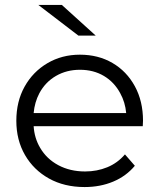

<svg xmlns="http://www.w3.org/2000/svg" viewBox="-20 -751 644 776"><path d="M322 5Q240 5 178 -29.5Q116 -64 81 -124.5Q46 -185 46 -263Q46 -341 79.5 -401Q113 -461 171.5 -495.5Q230 -530 303 -530Q377 -530 434.5 -496.5Q492 -463 525 -402.5Q558 -342 558 -263Q558 -258 557.5 -252.5Q557 -247 557 -241H116Q119 -193 142 -154Q168 -109 215.5 -83.5Q263 -58 324 -58Q372 -58 413.5 -75Q455 -92 485 -127L525 -81Q490 -39 437.5 -17Q385 5 322 5ZM490 -294Q486 -338 466 -374Q442 -419 400 -444Q358 -469 303 -469Q249 -469 206 -444Q163 -419 139 -374Q120 -338 116 -294ZM297 -607 135 -731H230L367 -607Z"/></svg>

Font: Modern
Style: Small
Weight: 400
Designer: Julieta Ulanovsky
Foundry: Julieta Ulanovsky
Version: Version 8.000